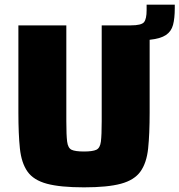

<svg xmlns="http://www.w3.org/2000/svg" viewBox="-20 -797 771 825"><path d="M341 8Q239 8 181.5 -7.5Q124 -23 98 -60Q72 -97 65.5 -159Q59 -221 59 -313V-688H265V-276Q265 -216 268.5 -188.5Q272 -161 287.5 -153.5Q303 -146 341 -146Q378 -146 394 -153.5Q410 -161 413.5 -188.5Q417 -216 417 -276V-688H542Q588 -688 599 -702Q610 -716 610 -753V-777H731V-762Q731 -718 723.5 -690Q716 -662 693 -646.5Q670 -631 623 -626V-313Q623 -221 616.5 -159Q610 -97 583.5 -60Q557 -23 499.5 -7.5Q442 8 341 8Z"/></svg>

Font: Saira ExtraBold
Style: Regular
Weight: 800
Designer: Hector Gatti with collaboration of the Omnibus-Type team
Foundry: Omnibus-Type
Version: Version 1.100; ttfautohint (v1.8.3)